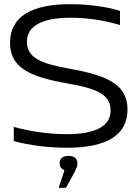

<svg xmlns="http://www.w3.org/2000/svg" viewBox="-20 -699 659 920"><path d="M555 -579V-647C486 -668 400 -679 315 -679C131 -679 28 -619 28 -494C28 -377 118 -332 299 -300C437 -276 510 -250 510 -170C510 -95 439 -56 299 -56C216 -56 124 -69 46 -91V-23C122 -2 215 9 301 9C493 9 591 -53 591 -174C591 -293 498 -337 312 -370C180 -394 109 -420 109 -499C109 -574 181 -614 317 -614C394 -614 476 -603 555 -579ZM261 201H296L338 125C346 108 351 97 351 85V84C351 61 336 48 309 48C281 48 266 60 266 83V85C266 100 274 111 289 117Z"/></svg>

Font: LT Wave Light
Style: Regular
Weight: 300
Designer: Daniel Lyons
Version: Version 2.5 (Glyphs App)